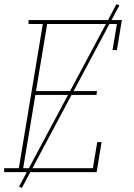

<svg xmlns="http://www.w3.org/2000/svg" viewBox="-30 -832 650 928"><path d="M-10 0V-19H61L177 -716H108V-735H559L535 -590H514L535 -716H198L144 -392H439L436 -373H141L82 -19H419L440 -145H461L437 0ZM76 76 62 70 533 -812 547 -806Z"/></svg>

Font: Iosevka Etoile Thin Oblique
Style: Regular
Weight: 100
Italic angle: -9°
Designer: Belleve Invis
Foundry: Belleve Invis
Version: Version 15.5.2; ttfautohint (v1.8.4)